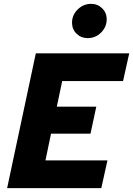

<svg xmlns="http://www.w3.org/2000/svg" viewBox="-20 -977 691 997"><path d="M17 0 166 -700H651L619 -556H303L275 -423H480L450 -283H245L216 -144H538L506 0ZM435 -779Q401 -779 377.5 -802Q354 -825 354 -859Q354 -899 383.5 -928Q413 -957 453 -957Q487 -957 510.5 -934Q534 -911 534 -877Q534 -837 505 -808Q476 -779 435 -779Z"/></svg>

Font: Red Hat Mono
Style: Italic
Weight: 300
Italic angle: -12°
Monospace: yes
Designer: Pentagram, MCKL
Foundry: Pentagram, MCKL
Version: Version 1.023